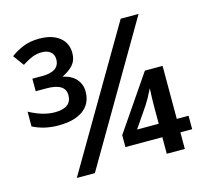

<svg xmlns="http://www.w3.org/2000/svg" viewBox="-104 -843 1038 962"><g transform="rotate(-15 415.0 -361.5)"><path d="M690.9 -713.9 272.9 0H179.2L598.1 -713.9ZM800.8 -86.4H739.7V-0.5H646V-86.4H454.6V-148.4L647.9 -431.2H739.7V-156.2H800.8ZM646 -156.2V-243.2Q646 -290.5 648.9 -339.4Q623.5 -288.6 606 -262.2L533.7 -156.2ZM319.8 -610.8Q319.8 -574.2 300 -551Q280.3 -527.8 241.7 -508.8Q287.6 -498.5 310.8 -471.7Q334 -444.8 334 -407.2Q334 -345.2 288.6 -311.5Q243.2 -277.8 158.7 -277.8Q86.4 -277.8 26.9 -308.1V-384.8Q97.7 -346.2 158.7 -346.2Q246.1 -346.2 246.1 -412.1Q246.1 -473.1 148.9 -473.1H92.8V-538.1H144Q233.9 -538.1 233.9 -601.1Q233.9 -626.5 217 -640.1Q200.2 -653.8 172.9 -653.8Q145 -653.8 121.3 -644Q97.7 -634.3 69.8 -616.2L28.8 -671.9Q58.6 -694.3 94.2 -708.7Q129.9 -723.1 177.7 -723.1Q243.2 -723.1 281.5 -693.1Q319.8 -663.1 319.8 -610.8Z"/></g></svg>

Font: JBL Sans
Style: Semibold
Weight: 600
Version: Version 1.10